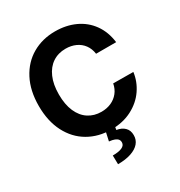

<svg xmlns="http://www.w3.org/2000/svg" viewBox="-214 -862 1152 1232"><g transform="rotate(-30 362.0 -246.5)"><path d="M378.2 -586.7Q323.2 -586.7 281.9 -559.2Q240.6 -531.7 217.8 -479.3Q194.9 -426.9 194.9 -353.5Q194.9 -278.5 217.8 -226.3Q240.6 -174.2 281.9 -147.3Q323.2 -120.4 377.1 -120.4Q417.3 -120.4 449.8 -134.9Q482.2 -149.4 503.8 -176.5Q525.4 -203.5 532.4 -241L681.1 -239.9Q672.8 -173.5 633.6 -116.3Q594.4 -59.2 527.9 -24.7Q461.5 9.8 374.9 9.8Q280.2 9.8 205.5 -33.6Q130.9 -76.9 88.6 -159.1Q46.4 -241.4 46.4 -353.5Q46.4 -466.6 89.2 -548.7Q132 -630.7 206.4 -673.7Q280.8 -716.8 374.9 -716.8Q456.7 -716.8 522.5 -686.5Q588.3 -656.2 629.7 -598.4Q671.1 -540.6 681.1 -460.6H532.4Q527 -499.6 506.2 -528.1Q485.4 -556.5 452.2 -571.6Q419 -586.7 378.2 -586.7ZM405.2 -2 400.3 28.1Q437.1 33.5 458.9 54.9Q480.8 76.3 480.8 111.8Q481.4 145.9 460.1 171.1Q438.8 196.2 397.8 210Q356.9 223.8 300.1 223.8L298.8 158.6Q342.8 158.6 367 147.9Q391.1 137.1 391.7 115.8Q392.2 101.3 384.9 91.9Q377.6 82.6 362.5 76.6Q347.5 70.6 322.4 68.1L337.8 -2Z"/></g></svg>

Font: Pretendard GOV Variable
Style: Regular
Weight: 400
Designer: Base glyphs from Inter by Rasmus Andersson; Hangul glyphs from Noto Sans CJK(Source Han Sans) by Jang Soo-young and Kang
Foundry: Kil Hyung-jin
Version: Version 1.307;Glyphs 3.2 (3192)